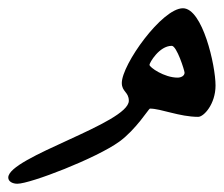

<svg xmlns="http://www.w3.org/2000/svg" viewBox="-20 -307 542 465"><path d="M0 123C0 73.5 292 -8.8 292 -63C292 -84.3 275 -84.7 275 -106C275 -150.8 372.4 -287 423 -287C470.5 -287 502 -148.7 502 -100C502 -55 473.6 -24 460 -24C414.6 -24 370 -44 343 -44C340.5 -44 309.4 6.7 269 36C213.4 76.3 53.5 138 22 138C10.9 138 0 132.9 0 123ZM342 -150C342 -144 377.8 -119 410 -119C418.6 -119 427 -123.3 427 -131C427 -136 408.1 -196 396 -196C365.5 -196 342 -154.7 342 -150Z"/></svg>

Font: DigitalKhatt Madina Quranic
Style: Regular
Weight: 400
Designer: Amine Anane
Version: Version 0.1